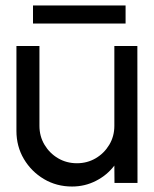

<svg xmlns="http://www.w3.org/2000/svg" viewBox="-20 -668 562 701"><path d="M40 -190V-500H124V-208.5Q124 -170.5 142.5 -139.5Q161 -108.5 192 -90.2Q223 -72 261 -72Q298.5 -72 329.5 -90.2Q360.5 -108.5 379 -139.5Q397.5 -170.5 397.5 -208.5V-500H481.5L482 0H398L397.5 -63.5Q371 -28.5 330.5 -7.8Q290 13 243 13Q186.5 13 140.5 -14.2Q94.5 -41.5 67.2 -87.5Q40 -133.5 40 -190ZM100.5 -648H438.5V-582H100.5Z"/></svg>

Font: Urbanist Medium
Style: Regular
Weight: 500
Designer: Corey Hu
Foundry: Corey Hu
Version: Version 1.321; ttfautohint (v1.8.4.7-5d5b)